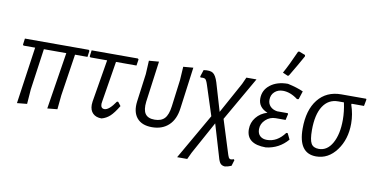

<svg xmlns="http://www.w3.org/2000/svg" viewBox="-82 -940 2674 1366"><g transform="rotate(10 1255.0 -257.5)"><path d="M66 4 125 -407H41L36 -413L42 -458H503L509 -452L503 -407H413L367 -105L357 -3L285 4L350 -407H188L146 -109L138 -3Z M677 7Q637 7 614.5 -15Q592 -37 592 -77L594 -101L645 -407H524L518 -413L524 -458H858L864 -452L857 -407H709L661 -111L659 -95Q659 -62 686 -62Q719 -62 765 -130H774L795 -103Q763 -50 737 -26Q711 -2 677 7Z M906 -157 933 -359 938 -456 1010 -462 970 -166Q963 -106 982.5 -78Q1002 -50 1050 -50Q1098 -50 1122.5 -76.5Q1147 -103 1155 -165L1180 -359L1186 -456L1258 -462L1218 -163Q1208 -81 1161.5 -37.5Q1115 6 1041 6Q967 6 931.5 -37Q896 -80 906 -157Z M1255 185 1444 -144 1375 -357Q1364 -392 1354.5 -398.5Q1345 -405 1321 -402L1317 -409L1333 -458Q1380 -465 1401 -450.5Q1422 -436 1437 -388L1497 -185L1620 -409L1642 -458H1715L1533 -141L1611 107Q1617 127 1626 132Q1635 137 1654 129L1660 135L1647 178Q1624 188 1601 191Q1580 190 1568.5 177.5Q1557 165 1548 130L1480 -99L1351 136L1328 185Z M1972 -703 1980 -706 2025 -689 2026 -679Q1988 -610 1937 -525L1929 -522L1892 -538Q1928 -603 1972 -703ZM1864 7Q1723 7 1723 -100Q1723 -148 1753 -185.5Q1783 -223 1833 -238Q1765 -265 1765 -329Q1765 -390 1814 -428Q1863 -466 1941 -466Q2007 -452 2054 -431L2035 -372L2023 -370Q1969 -411 1915 -411Q1879 -411 1855 -389Q1831 -367 1831 -331Q1831 -303 1849 -284Q1867 -265 1899 -260H1976L1979 -254L1969 -210H1898Q1856 -210 1825 -181Q1794 -152 1794 -113Q1794 -81 1812.5 -64Q1831 -47 1862 -47Q1936 -47 1990 -120H2000L2021 -77Q1959 -4 1864 7Z M2227 8Q2099 8 2099 -171Q2099 -305 2160 -381.5Q2221 -458 2328 -458H2507L2510 -452L2501 -405H2412L2410 -399Q2433 -332 2433 -265Q2433 -151 2374 -71.5Q2315 8 2227 8ZM2237 -48Q2298 -48 2334 -112.5Q2370 -177 2370 -281Q2370 -341 2356 -405H2315Q2244 -405 2205 -344.5Q2166 -284 2166 -172Q2166 -102 2181.5 -75Q2197 -48 2237 -48Z"/></g></svg>

Font: Alegreya Sans
Style: Italic
Weight: 400
Italic angle: -7°
Designer: Juan Pablo del Peral
Foundry: Huerta Tipografica
Version: Version 2.007